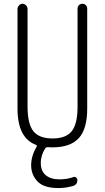

<svg xmlns="http://www.w3.org/2000/svg" viewBox="-20 -750 540 990"><path d="M166 -2.9Q70.3 -38.1 70.3 -190.4V-704.1Q70.3 -713.9 78.1 -722.2Q85.9 -730.5 96.2 -730.5Q106.4 -730.5 114.3 -722.2Q122.1 -713.9 122.1 -704.1V-200.2Q122.1 -111.3 151.9 -73.7Q181.6 -36.1 251 -36.1Q320.3 -36.1 350.1 -73.7Q379.9 -111.3 379.9 -200.2V-705.1Q379.9 -715.8 386.7 -723.1Q393.6 -730.5 404.8 -730.5Q416 -730.5 422.9 -723.1Q429.7 -715.8 429.7 -705.1V-190.4Q429.7 -85 386.2 -37.6Q342.8 9.8 250 9.8Q233.4 9.8 224.6 8.8Q217.8 8.8 212.9 15.6Q189.5 52.7 190.4 91.8Q190.4 131.8 215.8 153.3Q241.2 174.8 288.1 174.8Q325.2 174.8 358.4 163.1Q365.2 160.2 372.1 165Q378.9 169.9 378.9 177.7Q378.9 202.1 356.4 209Q318.4 219.7 282.2 219.7Q205.1 219.7 172.9 185.1Q140.6 150.4 140.6 102.1Q140.6 53.7 168.9 6.8Q171.9 0 166 -2.9Z"/></svg>

Font: Rounded Mgen+ 1m light
Style: Regular
Weight: 200
Designer: [Source Han Sans]
Ryoko NISHIZUKA  (kana & ideographs); Paul D. Hunt (Latin, Greek & Cyrillic); Wenlong ZHANG  (bopomofo
Version: Version 1.059.20150602